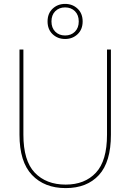

<svg xmlns="http://www.w3.org/2000/svg" viewBox="-20 -958 669 985"><path d="M100 -704V-267Q100 -133 158.5 -72Q217 -11 317 -11Q415 -11 472 -72Q529 -133 529 -267V-704H549V-267Q549 -127 487.5 -60Q426 7 317 7Q208 7 144 -60.5Q80 -128 80 -267V-704ZM404 -848Q404 -807 378 -782.5Q352 -758 314 -758Q276 -758 250 -782.5Q224 -807 224 -848Q224 -889 250 -913.5Q276 -938 314 -938Q352 -938 378 -913.5Q404 -889 404 -848ZM384 -848Q384 -881 364.5 -900.5Q345 -920 314 -920Q283 -920 263.5 -900.5Q244 -881 244 -848Q244 -815 263.5 -795.5Q283 -776 314 -776Q345 -776 364.5 -795.5Q384 -815 384 -848Z"/></svg>

Font: Fz Poppins Thin
Style: Regular
Weight: 100
Designer: Ninad Kale (Devanagari), Jonny Pinhorn (Latin)
Foundry: Indian Type Foundry
Version: Vit hóa bi Vntype.Com & FontZin.Com